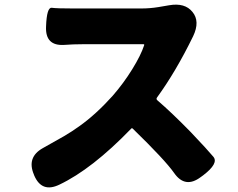

<svg xmlns="http://www.w3.org/2000/svg" viewBox="-20 -778 1040 838"><path d="M856 -5Q788 46 740 -23Q700 -80 559 -217Q555 -220 552 -216Q382 -40 239 28Q162 65 129 -13L128 -16Q96 -91 166 -131L260 -184Q294 -204 326 -227Q398 -278 471 -359Q519 -414 557 -475.5Q595 -537 609 -580Q611 -585 606 -585H341Q300 -585 260 -582Q177 -577 181 -662Q184 -747 206 -744Q228 -741 300 -741H596Q634 -741 671 -747L718 -755Q787 -767 820 -726Q854 -685 823 -620Q748 -466 665 -352Q661 -346 666 -341Q730 -286 813 -201Q888 -122 911.5 -93.5Q935 -65 867 -13Z"/></svg>

Font: Resource Han Rounded JP Heavy
Style: Regular
Weight: 900
Designer: Cyano Hao (round all glyphs); Ryoko NISHIZUKA 西塚涼子 (kana, bopomofo & ideographs); Paul D. Hunt (Latin, Greek & Cyrillic)
Foundry: Cyano Hao
Version: 0.990